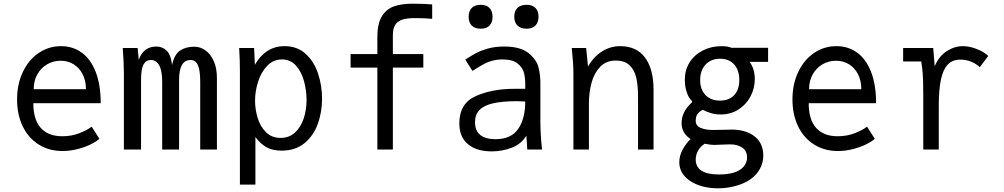

<svg xmlns="http://www.w3.org/2000/svg" viewBox="-20 -810 5440 1040"><path d="M72.5 -271Q72.5 -354.5 103.8 -420.2Q135 -486 189.5 -523Q244 -560 310.5 -560Q374.5 -560 423 -524.8Q471.5 -489.5 498.5 -420Q525.5 -350.5 525.5 -251H160.5Q160.5 -162.5 200.8 -117.2Q241 -72 317.5 -72Q367.5 -72 410 -88.5Q452.5 -105 476.5 -124L518.5 -58Q499.5 -41.5 467.5 -26.2Q435.5 -11 396.2 -1.5Q357 8 318.5 8Q246 8 190 -27Q134 -62 103.2 -125.5Q72.5 -189 72.5 -271ZM308.5 -481Q269 -481 235.5 -461.8Q202 -442.5 182.2 -407.2Q162.5 -372 162.5 -327H445.5Q445.5 -372.5 427.8 -407.5Q410 -442.5 378.8 -461.8Q347.5 -481 308.5 -481Z M645 -550H725.5L731.5 -486Q745 -523 769 -540.5Q793 -558 827.5 -558Q858.5 -558 882 -536.2Q905.5 -514.5 912 -458Q924.5 -515.5 955.5 -536.2Q986.5 -557 1032.5 -557Q1065 -557 1093 -537Q1121 -517 1138 -478.8Q1155 -440.5 1155 -388V0H1064.5V-367Q1064.5 -429.5 1052 -457.2Q1039.5 -485 1012 -485Q950 -485 950 -377V0H858.5V-367Q858.5 -427.5 842.2 -456.2Q826 -485 797.5 -485Q771 -485 757.5 -461Q744 -437 744 -377V0H651V-420Q651 -462 645 -550Z M1276 -540 1275.5 -550H1356.5L1360.5 -459Q1388.5 -508.5 1429 -534.2Q1469.5 -560 1521.5 -560Q1590.5 -560 1636.2 -517.8Q1682 -475.5 1703.2 -410.2Q1724.5 -345 1724.5 -275.5Q1724.5 -203.5 1701.5 -139.2Q1678.5 -75 1629.2 -34.5Q1580 6 1505 6Q1457.5 6 1424.2 -12Q1391 -30 1363.5 -68V190H1279.5V-428Q1279.5 -482.5 1276 -540ZM1640.5 -268.5Q1640.5 -318.5 1627.2 -369Q1614 -419.5 1584 -453.8Q1554 -488 1507 -488Q1460 -488 1427 -453.2Q1394 -418.5 1377.8 -366.8Q1361.5 -315 1361.5 -264.5Q1361.5 -219 1375.2 -172.5Q1389 -126 1420.2 -94.5Q1451.5 -63 1500 -63Q1546 -63 1577.5 -91.8Q1609 -120.5 1624.8 -167.5Q1640.5 -214.5 1640.5 -268.5Z M2024 -444H1879V-517H2024V-610Q2024 -679 2046.8 -718.8Q2069.5 -758.5 2110.8 -774.2Q2152 -790 2214 -790Q2277 -790 2321 -786V-708Q2273 -712 2229 -712Q2189.5 -712 2163.8 -705.2Q2138 -698.5 2123 -678.2Q2108 -658 2108 -619V-517H2273V-444H2108V0H2024Z M2468 -141.5Q2468 -249.5 2556.5 -289.2Q2645 -329 2767 -329H2825V-356Q2825 -387 2818.5 -414.5Q2812 -442 2785 -465Q2758 -488 2702 -488Q2672 -488 2647.2 -481.2Q2622.5 -474.5 2603.8 -464.5Q2585 -454.5 2559.5 -438.5L2539 -426L2500 -487Q2534 -509 2558.5 -522.2Q2583 -535.5 2622.2 -546.8Q2661.5 -558 2710.5 -558Q2799.5 -558 2843 -522.2Q2886.5 -486.5 2896.8 -445.5Q2907 -404.5 2907 -363V-155Q2907 -84 2916 0H2836Q2835 -11.5 2834 -33.5L2831 -75Q2804.5 -30.5 2752.8 -10.2Q2701 10 2643 10Q2562 10 2515 -28.8Q2468 -67.5 2468 -141.5ZM2825 -260Q2792 -262 2782 -262Q2700 -262 2650 -250.2Q2600 -238.5 2576.5 -213.5Q2553 -188.5 2553 -148.5Q2553 -101 2582 -78.5Q2611 -56 2663 -56Q2748 -56 2786.5 -111.2Q2825 -166.5 2825 -260ZM2518.5 -718.5Q2518.5 -749.5 2535.2 -766.8Q2552 -784 2584 -784Q2615 -784 2631.5 -766.8Q2648 -749.5 2648 -718.5Q2648 -688.5 2631.5 -671.5Q2615 -654.5 2584 -654.5Q2552 -654.5 2535.2 -671.5Q2518.5 -688.5 2518.5 -718.5ZM2765.5 -719.5Q2765.5 -750.5 2783 -767.2Q2800.5 -784 2832.5 -784Q2863.5 -784 2880.2 -767.2Q2897 -750.5 2897 -719.5Q2897 -688.5 2880 -671.5Q2863 -654.5 2832.5 -654.5Q2800.5 -654.5 2783 -671.8Q2765.5 -689 2765.5 -719.5Z M3077 -550H3155L3165 -450Q3194.5 -501.5 3240 -530.8Q3285.5 -560 3339 -560Q3428.5 -560 3474.2 -497.8Q3520 -435.5 3520 -325V0H3436V-285Q3436 -344 3427 -386.5Q3418 -429 3391.2 -455.5Q3364.5 -482 3315 -482Q3263.5 -482 3231 -448.2Q3198.5 -414.5 3184.2 -361.8Q3170 -309 3170 -250V0H3086V-407Q3086 -441.5 3084 -470.5Q3082 -499.5 3077 -550Z M3716.5 169Q3659.5 129.5 3659.5 69Q3659.5 34 3677 1.5Q3694.5 -31 3720.5 -57Q3695.5 -74 3683.8 -95Q3672 -116 3672 -143Q3672 -174.5 3685.5 -201.5Q3699 -228.5 3728.5 -256.5V-263Q3722.5 -266.5 3713.2 -280.8Q3704 -295 3696.8 -320.2Q3689.5 -345.5 3689.5 -379Q3689.5 -430.5 3715.2 -471.8Q3741 -513 3786.8 -536.5Q3832.5 -560 3889.5 -560Q3921 -560 3942.5 -551H4140.5V-475H4039.5Q4054.5 -457 4061.5 -432Q4068.5 -407 4068.5 -382Q4068.5 -331.5 4045 -287.2Q4021.5 -243 3979.5 -216.5Q3937.5 -190 3884.5 -190Q3856 -190 3832.5 -196.8Q3809 -203.5 3786.5 -215.5Q3765 -203.5 3756.8 -190.5Q3748.5 -177.5 3748.5 -155Q3748.5 -129 3774.8 -117.5Q3801 -106 3842.5 -106Q3860 -106 3900 -107L3944.5 -108Q4013.5 -108 4059.5 -77Q4087 -58.5 4100.8 -30.5Q4114.5 -2.5 4114.5 33Q4114.5 70.5 4097 103.2Q4079.5 136 4046.5 160Q4014 183.5 3966 196.8Q3918 210 3870.5 210Q3824 210 3784.8 199.5Q3745.5 189 3716.5 169ZM3990.5 108Q4008 96 4017.2 79.2Q4026.5 62.5 4026.5 43Q4026.5 6.5 3999.8 -10.8Q3973 -28 3936.5 -28Q3923 -28 3908 -27.2Q3893 -26.5 3886.5 -26.5Q3867 -25 3849.5 -25Q3827 -25 3797.5 -31.5Q3774 -17 3761.2 6Q3748.5 29 3748.5 54Q3748.5 135 3874.5 135Q3952.5 135 3990.5 108ZM3984.5 -377Q3984.5 -430 3956.5 -461Q3928.5 -492 3879.5 -492Q3849 -492 3824.5 -478.2Q3800 -464.5 3786.2 -438.2Q3772.5 -412 3772.5 -377Q3772.5 -324.5 3801.8 -294.8Q3831 -265 3879.5 -265Q3929 -265 3956.8 -294.5Q3984.5 -324 3984.5 -377Z M4272.5 -271Q4272.5 -354.5 4303.8 -420.2Q4335 -486 4389.5 -523Q4444 -560 4510.5 -560Q4574.5 -560 4623 -524.8Q4671.5 -489.5 4698.5 -420Q4725.5 -350.5 4725.5 -251H4360.5Q4360.5 -162.5 4400.8 -117.2Q4441 -72 4517.5 -72Q4567.5 -72 4610 -88.5Q4652.5 -105 4676.5 -124L4718.5 -58Q4699.5 -41.5 4667.5 -26.2Q4635.5 -11 4596.2 -1.5Q4557 8 4518.5 8Q4446 8 4390 -27Q4334 -62 4303.2 -125.5Q4272.5 -189 4272.5 -271ZM4508.5 -481Q4469 -481 4435.5 -461.8Q4402 -442.5 4382.2 -407.2Q4362.5 -372 4362.5 -327H4645.5Q4645.5 -372.5 4627.8 -407.5Q4610 -442.5 4578.8 -461.8Q4547.5 -481 4508.5 -481Z M4981 -287Q4981 -373.5 4978.2 -409.5Q4975.5 -445.5 4970 -477H4872V-550H5035L5043 -451Q5066 -506 5108.2 -533Q5150.5 -560 5196 -560Q5231.5 -560 5270.8 -544.5Q5310 -529 5333 -507L5287 -446Q5273 -461 5244.8 -474Q5216.5 -487 5182 -487Q5139.5 -487 5114 -460.5Q5088.5 -434 5076.8 -379.2Q5065 -324.5 5065 -237V0H4981Z"/></svg>

Font: JuliaMono Latin
Style: Regular
Weight: 400
Monospace: yes
Designer: cormullion
Foundry: corm
Version: Version 0.049; ttfautohint (v1.8.4)